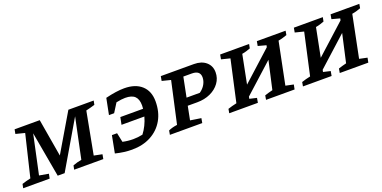

<svg xmlns="http://www.w3.org/2000/svg" viewBox="-29 -1138 3475 1745"><g transform="rotate(-20 1709.0 -265.5)"><path d="M-13 0 -5 -39Q17 -46 37.5 -52Q58 -58 79 -62L176 -466L89 -488L97 -530H340L402 -166L617 -530H862L854 -491Q831 -484 810.5 -478.5Q790 -473 768 -468L691 -60L770 -44L762 0H480L488 -39Q530 -55 572 -62L654 -453L388 0H321L243 -438L162 -60L252 -44L243 0Z M1038 9Q962 9 878 -12L910 -178H960L979 -88Q1029 -77 1080 -77Q1127 -77 1172 -87Q1196 -118 1215 -156.5Q1234 -195 1245 -236H1024L1038 -306H1258Q1260 -322 1260 -338Q1260 -398 1231 -426.5Q1202 -455 1138 -455Q1103 -455 1051 -444L997 -358H947L978 -514Q1084 -540 1159 -540Q1267 -540 1327.5 -485Q1388 -430 1388 -331Q1388 -229 1344.5 -152.5Q1301 -76 1222 -33.5Q1143 9 1038 9Z M1406 0 1413 -40Q1428 -47 1448.5 -53Q1469 -59 1498 -63L1587 -465L1503 -486L1511 -530H1831Q1904 -530 1947.5 -492.5Q1991 -455 1991 -393Q1991 -336 1958 -290.5Q1925 -245 1868.5 -219Q1812 -193 1741 -193H1649L1623 -61L1727 -45L1719 0ZM1784 -456H1702L1664 -266H1792Q1827 -290 1845.5 -323Q1864 -356 1864 -390Q1864 -456 1784 -456Z M1980 0 1987 -40Q2011 -48 2028 -52.5Q2045 -57 2072 -63L2161 -465L2077 -486L2085 -530H2365L2357 -490Q2340 -484 2320.5 -477.5Q2301 -471 2276 -467L2221 -189L2506 -447L2510 -465L2432 -486L2440 -530H2718L2711 -490Q2693 -484 2672.5 -477.5Q2652 -471 2627 -467L2545 -61L2621 -45L2612 0H2336L2343 -41Q2362 -47 2381.5 -53Q2401 -59 2420 -63L2481 -335L2200 -81L2196 -61L2265 -45L2257 0Z M2693 0 2700 -40Q2724 -48 2741 -52.5Q2758 -57 2785 -63L2874 -465L2790 -486L2798 -530H3078L3070 -490Q3053 -484 3033.5 -477.5Q3014 -471 2989 -467L2934 -189L3219 -447L3223 -465L3145 -486L3153 -530H3431L3424 -490Q3406 -484 3385.5 -477.5Q3365 -471 3340 -467L3258 -61L3334 -45L3325 0H3049L3056 -41Q3075 -47 3094.5 -53Q3114 -59 3133 -63L3194 -335L2913 -81L2909 -61L2978 -45L2970 0Z"/></g></svg>

Font: Piazzolla SC SemiBold
Style: Italic
Weight: 600
Italic angle: -11.3°
Designer: Juan Pablo del Peral
Foundry: Huerta Tipografica
Version: Version 1.330